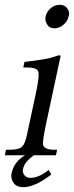

<svg xmlns="http://www.w3.org/2000/svg" viewBox="-31 -647 308 800"><path d="M159 -579Q164 -599 180.5 -613Q197 -627 218 -627Q237 -627 247 -615Q257 -603 257 -591Q257 -585 255 -579Q251 -559 233.5 -544Q216 -529 197 -529Q177 -529 167.5 -542Q158 -555 158 -569Q158 -574 159 -579ZM162 -136Q148 -70 148 -49Q148 -44 149 -42Q155 -23 196 -23H207L202 0H110Q72 27 65 56Q64 60 64 64Q64 75 72 84.5Q80 94 96 94Q131 94 172 61L183 80Q114 133 66 133Q40 133 28 118Q16 103 16 87Q16 80 18 72Q28 27 73 0H-11L-6 -23H9Q45 -23 59 -34Q73 -45 81 -84L118 -256Q130 -312 130 -336Q130 -345 128 -350Q122 -366 79 -366H66L71 -389Q114 -394 148 -399.5Q182 -405 211 -416H222Z"/></svg>

Font: New Athena Unicode
Style: Italic
Weight: 400
Designer: J. Rusten 1997; rev. by R. Hancock 2001, 2002, rev. by D. Mastronarde 2002-2019
Foundry: Society for Classical Studies (formerly American Philological Association)
Version: Version 5.008